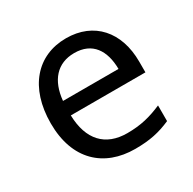

<svg xmlns="http://www.w3.org/2000/svg" viewBox="-129 -677 821 818"><g transform="rotate(-30 282.0 -268.0)"><path d="M292 -546C150 -546 55 -440 55 -264C55 -85 160 10 313 10C386 10 434 -1 489 -25V-102C433 -78 385 -65 317 -65C210 -65 149 -130 146 -251H513V-304C513 -450 429 -546 292 -546ZM291 -474C380 -474 420 -412 421 -321H148C157 -417 207 -474 291 -474Z"/></g></svg>

Font: Noto Sans Lycian
Style: Regular
Weight: 400
Designer: Monotype Design Team
Foundry: Monotype Imaging Inc.
Version: Version 2.002